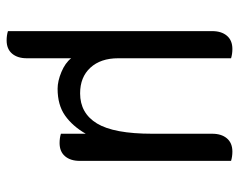

<svg xmlns="http://www.w3.org/2000/svg" viewBox="-91 -465 722 580"><g transform="rotate(90 270.0 -175.0)"><path d="M74 162V-455Q74 -483 88 -499.5Q102 -516 128 -516Q143 -516 156 -512V-171Q156 -118 184.5 -87Q213 -56 262 -56Q322 -56 353 -107Q384 -158 384 -274V-455Q384 -483 398 -499.5Q412 -516 438 -516Q453 -516 466 -512V-55Q466 -27 452 -10.5Q438 6 412 6Q397 6 384 2V-73Q361 -33 329 -10.5Q297 12 248 12Q225 12 197.5 0.5Q170 -11 156 -29V105Q156 133 142 149.5Q128 166 102 166Q87 166 74 162Z"/></g></svg>

Font: Thasadith
Style: Bold
Weight: 700
Designer: Cadson Demak Co.,Ltd.
Foundry: Cadson Demak Co.,Ltd.
Version: Version 1.000; ttfautohint (v1.6)